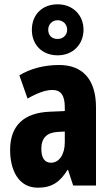

<svg xmlns="http://www.w3.org/2000/svg" viewBox="-20 -862 518 892"><path d="M248 -605C320 -605 368 -657 368 -724C368 -792 318 -842 248 -842C175 -842 128 -793 128 -723C128 -655 175 -605 248 -605ZM248 -681C219 -681 204 -699 204 -724C204 -749 223 -768 248 -768C273 -768 292 -749 292 -724C292 -699 273 -681 248 -681ZM255 -560C184 -560 121 -543 70 -512L108 -404C155 -431 192 -444 224 -444C263 -444 281 -418 281 -365V-346L211 -343C92 -338 27 -280 27 -165C27 -76 63 10 156 10C222 10 259 -17 294 -73H296L320 0H426V-363C426 -494 363 -560 255 -560ZM247 -249 281 -251V-201C281 -143 254 -106 217 -106C188 -106 172 -127 172 -171C172 -220 197 -246 247 -249Z"/></svg>

Font: Noto Sans Devanagari ExtraCondensed ExtraBold
Style: Regular
Weight: 800
Width: 2
Designer: Jelle Bosma - Monotype Design Team
Foundry: Monotype Imaging Inc.
Version: Version 2.004